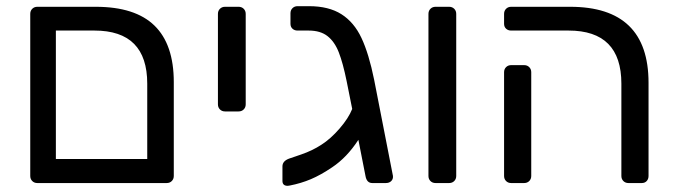

<svg xmlns="http://www.w3.org/2000/svg" viewBox="-20 -593 2193 622"><path d="M78 -23V-548Q78 -558 84.5 -564.5Q91 -571 101 -571H290Q418 -571 480.5 -510Q543 -449 543 -327V-23Q543 -13 536.5 -6.5Q530 0 520 0H101Q91 0 84.5 -6.5Q78 -13 78 -23ZM457 -78V-322Q457 -494 286 -494H161V-78Z M686 -255V-548Q686 -558 692.5 -564.5Q699 -571 709 -571H753Q763 -571 769.5 -564.5Q776 -558 776 -548V-255Q776 -245 769.5 -238.5Q763 -232 753 -232H709Q699 -232 692.5 -238.5Q686 -245 686 -255Z M1230 0H1186Q1168 0 1164 -23L1141 -140Q1104 -83 1056 -51Q1019 -26 987 -12.5Q955 1 919 8L912 9Q895 9 895 -7V-54Q895 -71 916 -79Q919 -80 955.5 -92.5Q992 -105 1021 -124Q1051 -143 1080 -176.5Q1109 -210 1121 -240L1103 -330Q1091 -389 1077.5 -423.5Q1064 -458 1041 -476Q1018 -494 980 -494H944Q934 -494 927.5 -500Q921 -506 921 -516V-550Q921 -560 927.5 -566.5Q934 -573 944 -573H981Q1045 -573 1086 -547Q1127 -521 1151 -470Q1175 -419 1192 -335L1253 -23Q1254 -13 1247.5 -6.5Q1241 0 1230 0Z M1368 -23V-548Q1368 -558 1374.5 -564.5Q1381 -571 1391 -571H1435Q1445 -571 1451.5 -564.5Q1458 -558 1458 -548V-23Q1458 -13 1451.5 -6.5Q1445 0 1435 0H1391Q1381 0 1374.5 -6.5Q1368 -13 1368 -23Z M1993 -23V-322Q1993 -494 1822 -494H1636Q1626 -494 1619.5 -500Q1613 -506 1613 -516V-548Q1613 -558 1619.5 -564.5Q1626 -571 1636 -571H1827Q2081 -571 2081 -325V-23Q2081 -13 2075 -6.5Q2069 0 2059 0H2016Q2006 0 1999.5 -6.5Q1993 -13 1993 -23ZM1613 -23V-359Q1613 -369 1619.5 -375.5Q1626 -382 1636 -382H1678Q1688 -382 1694.5 -375.5Q1701 -369 1701 -359V-23Q1701 -13 1694.5 -6.5Q1688 0 1678 0H1636Q1626 0 1619.5 -6.5Q1613 -13 1613 -23Z"/></svg>

Font: Hezaedrus
Style: Regular
Weight: 400
Designer: Hubert & Fischer
Foundry: Hubert & Fischer
Version: Version 1.10;September 3, 2019;FontCreator 11.5.0.2425 64-bi